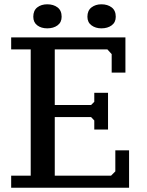

<svg xmlns="http://www.w3.org/2000/svg" viewBox="-20 -874 685 894"><path d="M564 -700V-536H500V-622L480 -644H235V-385H404L419 -400V-442H483V-271H419V-313L404 -329H235V-56H497L517 -76V-174H581V0H32V-56H123V-644H32V-700ZM135 -796Q135 -825 153.5 -839.5Q172 -854 200 -854Q229 -854 248 -839.5Q267 -825 267 -796Q267 -770 248 -756Q229 -742 200 -742Q172 -742 153.5 -756Q135 -770 135 -796ZM387 -796Q387 -825 406 -839.5Q425 -854 452 -854Q481 -854 500 -839.5Q519 -825 519 -796Q519 -770 500 -756Q481 -742 452 -742Q425 -742 406 -756Q387 -770 387 -796Z"/></svg>

Font: PT Serif Caption
Style: Regular
Weight: 400
Designer: A.Korolkova, O.Umpeleva, V.Yefimov
Foundry: ParaType Ltd
Version: Version 1.000W OFL